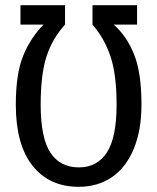

<svg xmlns="http://www.w3.org/2000/svg" viewBox="-20 -709 607 741"><path d="M41 -305Q41 -423 69 -492.5Q97 -562 148 -614H59V-689H231V-614Q183 -562 160 -492.5Q137 -423 137 -305Q137 -177 174.5 -120Q212 -63 284 -63Q355 -63 392.5 -120.5Q430 -178 430 -306Q430 -421 406.5 -491Q383 -561 337 -614V-689H509V-614H419Q469 -570 497.5 -499Q526 -428 526 -306Q526 -206 496 -134Q466 -62 411.5 -25Q357 12 284 12Q170 12 105.5 -69.5Q41 -151 41 -305Z"/></svg>

Font: Fira Sans Compressed
Style: Regular
Weight: 400
Width: 1
Designer: bBox Type GmbH & Carrois Corporate GbR & Edenspiekermann AG
Foundry: bBox Type GmbH & Carrois Corporate GbR & Edenspiekermann AG
Version: Version 4.301